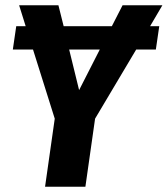

<svg xmlns="http://www.w3.org/2000/svg" viewBox="-20 -713 640 733"><path d="M553 -613H588L575 -524H500L343 -260L306 0H152L189 -260L106 -524H29L42 -613H78L53 -693H203L223 -613H407L448 -693H600ZM282 -369 361 -524H244Z"/></svg>

Font: Fira Sans Condensed
Style: Bold Italic
Weight: 700
Width: 3
Italic angle: -8°
Designer: Carrois Corporate & Edenspiekermann AG
Foundry: Carrois Corporate GbR & Edenspiekermann AG
Version: Version 4.203